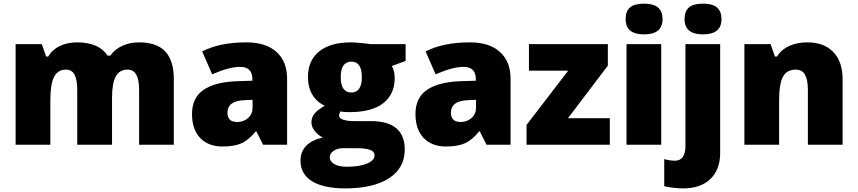

<svg xmlns="http://www.w3.org/2000/svg" viewBox="-20 -796 4718 1056"><path d="M745.1 0V-300.8Q745.1 -356.9 729.7 -385Q714.4 -413.1 681.2 -413.1Q637.2 -413.1 616.7 -375.5Q596.2 -337.9 596.2 -257.8V0H404.8V-300.8Q404.8 -356.9 390.1 -385Q375.5 -413.1 342.8 -413.1Q297.9 -413.1 277.3 -373Q256.8 -333 256.8 -242.2V0H65.9V-553.2H210L233.9 -484.9H245.1Q267.1 -522.9 308.8 -543Q350.6 -563 403.8 -563Q523.4 -563 571.8 -490.2H586.9Q610.4 -524.4 652.1 -543.7Q693.8 -563 744.1 -563Q842.3 -563 889.2 -512.7Q936 -462.4 936 -359.9V0Z M1426.8 0 1390.1 -73.2H1386.2Q1347.7 -25.4 1307.6 -7.8Q1267.6 9.8 1204.1 9.8Q1126 9.8 1081.1 -37.1Q1036.1 -84 1036.1 -168.9Q1036.1 -257.3 1097.7 -300.5Q1159.2 -343.8 1275.9 -349.1L1368.2 -352.1V-359.9Q1368.2 -428.2 1300.8 -428.2Q1240.2 -428.2 1147 -387.2L1091.8 -513.2Q1188.5 -563 1335.9 -563Q1442.4 -563 1500.7 -510.3Q1559.1 -457.5 1559.1 -362.8V0ZM1285.2 -125Q1319.8 -125 1344.5 -147Q1369.1 -168.9 1369.1 -204.1V-247.1L1325.2 -245.1Q1231 -241.7 1231 -175.8Q1231 -125 1285.2 -125Z M2210.9 -553.2V-460.9L2135.3 -433.1Q2150.9 -404.8 2150.9 -367.2Q2150.9 -277.8 2088.1 -228.5Q2025.4 -179.2 1900.9 -179.2Q1870.1 -179.2 1852.1 -183.1Q1845.2 -170.4 1845.2 -159.2Q1845.2 -145 1868.2 -137.5Q1891.1 -129.9 1928.2 -129.9H2020Q2206.1 -129.9 2206.1 26.9Q2206.1 127.9 2119.9 184.1Q2033.7 240.2 1877.9 240.2Q1760.3 240.2 1696.5 200.9Q1632.8 161.6 1632.8 87.9Q1632.8 -11.2 1755.9 -40Q1730.5 -50.8 1711.7 -74.7Q1692.9 -98.6 1692.9 -122.1Q1692.9 -147.9 1707 -167.7Q1721.2 -187.5 1766.1 -214.8Q1723.1 -233.9 1698.5 -274.4Q1673.8 -314.9 1673.8 -373Q1673.8 -463.4 1735.4 -513.2Q1796.9 -563 1911.1 -563Q1926.3 -563 1963.4 -559.6Q2000.5 -556.2 2018.1 -553.2ZM1793.9 68.8Q1793.9 92.3 1819.3 106.7Q1844.7 121.1 1887.2 121.1Q1956.5 121.1 1998.3 103.8Q2040 86.4 2040 59.1Q2040 37.1 2014.6 28.1Q1989.3 19 1941.9 19H1867.2Q1836.4 19 1815.2 33.4Q1793.9 47.9 1793.9 68.8ZM1854 -372.1Q1854 -287.1 1913.1 -287.1Q1940.4 -287.1 1955.3 -308.1Q1970.2 -329.1 1970.2 -371.1Q1970.2 -457 1913.1 -457Q1854 -457 1854 -372.1Z M2655.8 0 2619.1 -73.2H2615.2Q2576.7 -25.4 2536.6 -7.8Q2496.6 9.8 2433.1 9.8Q2355 9.8 2310.1 -37.1Q2265.1 -84 2265.1 -168.9Q2265.1 -257.3 2326.7 -300.5Q2388.2 -343.8 2504.9 -349.1L2597.2 -352.1V-359.9Q2597.2 -428.2 2529.8 -428.2Q2469.2 -428.2 2376 -387.2L2320.8 -513.2Q2417.5 -563 2564.9 -563Q2671.4 -563 2729.7 -510.3Q2788.1 -457.5 2788.1 -362.8V0ZM2514.2 -125Q2548.8 -125 2573.5 -147Q2598.1 -168.9 2598.1 -204.1V-247.1L2554.2 -245.1Q2460 -241.7 2460 -175.8Q2460 -125 2514.2 -125Z M3334 0H2876V-108.9L3105 -407.2H2889.2V-553.2H3323.2V-435.1L3104 -146H3334Z M3616.7 0H3425.8V-553.2H3616.7ZM3420.9 -690.9Q3420.9 -733.9 3444.8 -754.9Q3468.8 -775.9 3522 -775.9Q3575.2 -775.9 3599.6 -754.4Q3624 -732.9 3624 -690.9Q3624 -606.9 3522 -606.9Q3420.9 -606.9 3420.9 -690.9Z M3735.8 240.2Q3712.4 240.2 3681.9 236.6Q3651.4 232.9 3633.3 228V79.1Q3664.6 87.9 3691.9 87.9Q3750 87.9 3750 4.9V-553.2H3940.9V44.9Q3940.9 136.2 3887.5 188.2Q3834 240.2 3735.8 240.2ZM3745.1 -690.9Q3745.1 -733.9 3769 -754.9Q3793 -775.9 3846.2 -775.9Q3899.4 -775.9 3923.8 -754.4Q3948.2 -732.9 3948.2 -690.9Q3948.2 -606.9 3846.2 -606.9Q3745.1 -606.9 3745.1 -690.9Z M4423.3 0V-301.8Q4423.3 -356.9 4407.5 -385Q4391.6 -413.1 4356.4 -413.1Q4308.1 -413.1 4286.6 -374.5Q4265.1 -335.9 4265.1 -242.2V0H4074.2V-553.2H4218.3L4242.2 -484.9H4253.4Q4277.8 -523.9 4321 -543.5Q4364.3 -563 4420.4 -563Q4512.2 -563 4563.2 -509.8Q4614.3 -456.5 4614.3 -359.9V0Z"/></svg>

Font: OpenSans-ExtraBold
Style: Regular
Weight: 800
Foundry: Ascender Corporation
Version: Version 1.10